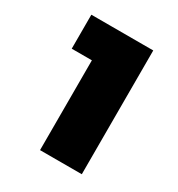

<svg xmlns="http://www.w3.org/2000/svg" viewBox="-127 -583 621 669"><g transform="rotate(30 183.0 -249.0)"><path d="M129.9 0V-498H297.9V0ZM48.8 -361.3V-498H297.9V-361.3Z"/></g></svg>

Font: Sen ExtraBold
Style: Regular
Weight: 800
Version: Version 2.000;gftools[0.9.31]